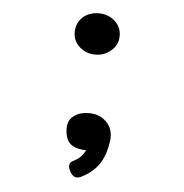

<svg xmlns="http://www.w3.org/2000/svg" viewBox="-44 -650 588 615"><g transform="rotate(5 250.0 -343.0)"><path d="M322.3 -542Q322.3 -571.3 299.8 -590.8Q278.3 -608.4 250 -608.4Q219.7 -608.4 199.2 -590.8Q177.7 -571.3 177.7 -542Q177.7 -512.7 199.2 -494.1Q219.7 -475.6 250 -475.6Q278.3 -475.6 299.8 -494.1Q322.3 -512.7 322.3 -542ZM246.1 -287.1Q217.8 -287.1 200.2 -274.4Q178.7 -260.7 178.7 -232.4Q178.7 -203.1 192.4 -186.5Q210 -168 247.1 -168Q240.2 -153.3 229.5 -143.6Q221.7 -136.7 209 -129.9Q189.5 -121.1 202.1 -96.7Q214.8 -71.3 237.3 -81.1Q277.3 -100.6 297.9 -132.8Q315.4 -162.1 321.3 -205.1Q325.2 -243.2 301.8 -265.6Q280.3 -287.1 246.1 -287.1Z"/></g></svg>

Font: GungsuhChe
Style: Regular
Weight: 400
Monospace: yes
Version: Version 2.21